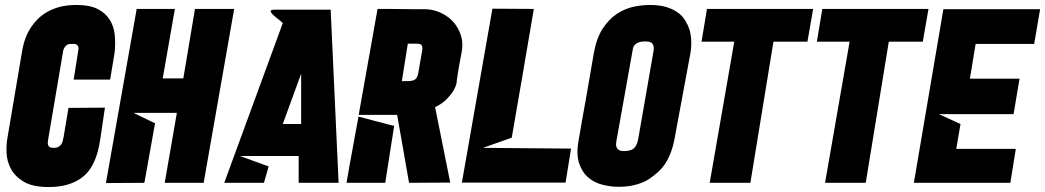

<svg xmlns="http://www.w3.org/2000/svg" viewBox="-20 -737 4213 774"><path d="M295 -530Q298 -542 295.5 -548.5Q293 -555 288.5 -557.5Q284 -560 277.5 -560Q271 -560 266 -560Q256 -560 250 -556Q244 -552 241 -547Q237 -541 235 -534L176 -186Q175 -178 173.5 -170Q172 -162 173 -155.5Q174 -149 179 -145Q184 -141 196 -141Q209 -141 216.5 -145.5Q224 -150 228 -156.5Q232 -163 233.5 -171.5Q235 -180 237 -188L256 -302L403 -303L384 -175Q369 -70 317 -26.5Q265 17 177 17Q112 17 76.5 -4Q41 -25 24.5 -55.5Q8 -86 6.5 -120.5Q5 -155 10 -181L70 -536Q79 -587 105 -627Q116 -644 132 -660Q148 -676 170.5 -689Q193 -702 222 -709.5Q251 -717 289 -717Q341 -717 373 -701Q405 -685 422 -658Q439 -631 442.5 -596.5Q446 -562 442 -525L424 -416H277Z M685 -701 636 -421H719L766 -701H924L801 0H644L693 -282H518L605 -240L562 0L407 1L531 -701Z M1345 0H1184V-108H948L1063 -66L1044 0H884L1120 -644Q1112 -652 1099.5 -661.5Q1087 -671 1079 -679Q1071 -687 1071 -692.5Q1071 -698 1087 -698H1313ZM1194 -237V-440L1120 -237Z M1624 -410Q1643 -410 1653 -416.5Q1663 -423 1667 -447L1682 -534Q1684 -546 1680.5 -553.5Q1677 -561 1660 -561H1624L1600 -410ZM1426 -274 1502 -701Q1529 -701 1550.5 -701Q1572 -701 1593.5 -700.5Q1615 -700 1638 -700Q1661 -700 1690 -700Q1724 -700 1754.5 -686.5Q1785 -673 1806.5 -649.5Q1828 -626 1838 -594.5Q1848 -563 1841 -527Q1834 -491 1830 -467.5Q1826 -444 1824 -430Q1821 -413 1821 -405Q1818 -388 1807 -370Q1798 -355 1780.5 -337Q1763 -319 1734 -305L1795 -1L1629 0L1581 -274ZM1425 -267Q1425 -264 1422.5 -251.5Q1420 -239 1416.5 -220Q1413 -201 1408.5 -177Q1404 -153 1400 -129Q1389 -72 1377 0H1533L1569 -230Q1569 -229 1546.5 -235Q1524 -241 1497 -248Q1465 -256 1425 -267Z M2282 -138 2260 -1H1842L1965 -702L2132 -701L2087 -437L2043 -182L1927 -141L2282 -138Z M2600 -717Q2639 -717 2666.5 -708.5Q2694 -700 2712.5 -686.5Q2731 -673 2742 -655Q2753 -637 2759 -619Q2772 -576 2763 -521L2698 -171Q2689 -126 2670 -91Q2651 -56 2619 -32Q2612 -26 2600 -17.5Q2588 -9 2570.5 -1.5Q2553 6 2528.5 11Q2504 16 2473 16Q2443 16 2410 8Q2377 0 2352 -21Q2327 -42 2314.5 -79Q2302 -116 2313 -174Q2317 -200 2325.5 -246.5Q2334 -293 2343 -344.5Q2352 -396 2360.5 -445Q2369 -494 2374 -524Q2385 -584 2409.5 -621.5Q2434 -659 2466 -680.5Q2498 -702 2533 -709.5Q2568 -717 2600 -717ZM2615 -534Q2617 -551 2610.5 -560.5Q2604 -570 2581 -570Q2577 -570 2570 -569.5Q2563 -569 2555.5 -566.5Q2548 -564 2541.5 -558.5Q2535 -553 2532 -544L2465 -169Q2464 -164 2463.5 -157Q2463 -150 2465.5 -143.5Q2468 -137 2474.5 -132.5Q2481 -128 2495 -128Q2521 -128 2533.5 -137.5Q2546 -147 2552 -172Z M3235 -569H3098L3005 0H2841L2940 -569H2808L2830 -701H3258L3235 -569Z M3700 -569H3563L3470 0H3306L3405 -569H3273L3295 -701H3723L3700 -569Z M3913 -560 3890 -420H4090L4066 -277H3765L3852 -237L3835 -137H4075L4053 0H3814H3664L3783 -700H3934H4173L4149 -560H3913Z"/></svg>

Font: Relentless
Style: Condensed Bold Italic
Weight: 700
Width: 3
Italic angle: -7°
Designer: Sparks studio
Foundry: Sparks Studio
Version: Version 1.101